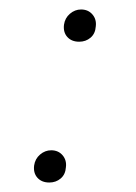

<svg xmlns="http://www.w3.org/2000/svg" viewBox="-20 -381 287 405"><path d="M52 -32Q54 -46 64.5 -55Q75 -64 88 -64Q103 -64 112 -53.5Q121 -43 119 -28Q118 -13 108 -4.5Q98 4 84 4Q68 4 59 -6Q50 -16 52 -32ZM115 -329Q117 -343 127.5 -352Q138 -361 151 -361Q166 -361 175 -350.5Q184 -340 182 -325Q181 -310 171 -301.5Q161 -293 147 -293Q131 -293 122 -303Q113 -313 115 -329Z"/></svg>

Font: Ysabeau Light
Style: Italic
Weight: 300
Italic angle: -12°
Designer: Christian Thalmann (Catharsis Fonts)
Version: Version 0.003